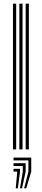

<svg xmlns="http://www.w3.org/2000/svg" viewBox="-20 -820 230 1054"><path d="M121 0V-800H138.5V0ZM51.2 0V-800H68.8V0ZM86.2 0V-800H103.8V0ZM112.5 213.8 136 122V60.5H54.2V45H151.5V122L124 213.8ZM89.5 213.8 105.2 122V91.2H54.2V75.8H120.8V122L101 213.8ZM66.5 213.8 74.5 122H54.2V106.5H90V122L78 213.8Z"/></svg>

Font: Big Shoulders Inline Display SemiBold
Style: Regular
Weight: 600
Designer: Patric King
Foundry: XO Type Co
Version: Version 1.000